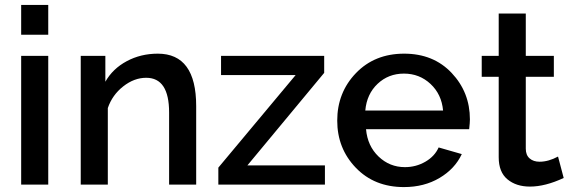

<svg xmlns="http://www.w3.org/2000/svg" viewBox="-20 -750 2320 780"><path d="M176 0H66V-523H176ZM176 -609H66V-730H176Z M777 -319V0H667V-293Q667 -434 574 -434Q525 -434 480.5 -399Q436 -364 418 -311V0H308V-523H408V-418Q438 -471 495 -501.5Q552 -532 621 -532Q777 -532 777 -319Z M867 0V-69L1181 -445H878V-523H1297V-454L985 -78H1300V0Z M1621 10Q1501 10 1425.5 -68.5Q1350 -147 1350 -260Q1350 -374 1426 -453Q1502 -532 1622 -532Q1741 -532 1815 -453.5Q1889 -375 1889 -265Q1889 -252 1886 -225H1467Q1473 -157 1518 -114Q1563 -71 1625 -71Q1670 -71 1708 -93Q1746 -115 1762 -151L1856 -124Q1828 -64 1765.5 -27Q1703 10 1621 10ZM1464 -301H1780Q1774 -367 1729 -409Q1684 -451 1621 -451Q1558 -451 1514 -409.5Q1470 -368 1464 -301Z M2247 -114 2270 -27Q2195 8 2133 8Q2077 8 2041.5 -21.5Q2006 -51 2006 -111V-438H1937V-523H2006V-695H2116V-523H2230V-438H2116V-146Q2116 -120 2131.5 -106.5Q2147 -93 2172 -93Q2208 -93 2247 -114Z"/></svg>

Font: Raleway
Style: Regular
Weight: 600
Designer: Matt McInerney, Pablo Impallari, Rodrigo Fuenzalida
Foundry: Matt McInerney, Pablo Impallari, Rodrigo Fuenzalida
Version: Version 1.000;PS 001.001;hotconv 1.0.56; ttfautohint (v1.5)